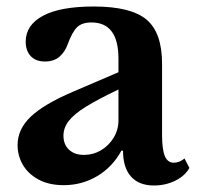

<svg xmlns="http://www.w3.org/2000/svg" viewBox="-20 -560 614 590"><path d="M204 -278 344 -338V-380Q344 -491 261 -491Q232 -491 217 -476.5Q202 -462 188 -424Q180 -401 163 -386Q146 -371 118 -371Q90 -371 74.5 -387.5Q59 -404 59 -432Q59 -483 112 -511.5Q165 -540 268 -540Q382 -540 430 -500Q478 -460 478 -364V-145Q478 -101 486.5 -80.5Q495 -60 514 -60Q531 -60 547 -73L562 -44Q549 -20 519 -5Q489 10 453 10Q407 10 382.5 -17.5Q358 -45 358 -97H353Q326 -47 279 -19Q232 9 176 9Q130 9 98 -8.5Q66 -26 50 -54Q34 -82 34 -114Q34 -163 74.5 -201.5Q115 -240 204 -278ZM344 -190V-285Q281 -255 244 -232Q207 -209 191 -188Q175 -167 175 -143Q175 -116 192 -100Q209 -84 238 -84Q266 -84 290 -98Q314 -112 329 -136.5Q344 -161 344 -190Z"/></svg>

Font: Libre Baskerville
Style: Bold
Weight: 700
Designer: Pablo Impallari, Rodrigo Fuenzalida
Foundry: Pablo Impallari, Rodrigo Fuenzalida
Version: Version 1.051; ttfautohint (v1.8.4.7-5d5b)